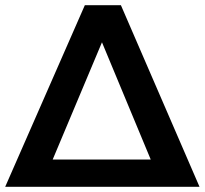

<svg xmlns="http://www.w3.org/2000/svg" viewBox="-21 -720 789 740"><path d="M445 -700 748 0H-1L306 -700ZM182 -105H560L372 -557Z"/></svg>

Font: Gontserrat Medium
Style: Regular
Weight: 500
Designer: Julieta Ulanovsky
Foundry: Julieta Ulanovsky
Version: Version 6.001